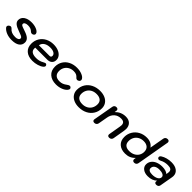

<svg xmlns="http://www.w3.org/2000/svg" viewBox="332 -2200 3651 3651"><g transform="rotate(45 2157.5 -374.5)"><path d="M29 -86Q20 -98 20 -111Q20 -124 28 -136Q36 -148 50 -156Q65 -165 78 -165Q97 -165 114 -146Q143 -111 182 -95.5Q221 -80 278 -80Q320 -80 345 -95Q370 -110 370 -135Q370 -149 360.5 -159Q351 -169 327 -180Q303 -191 256 -207Q167 -237 128 -270Q89 -303 89 -349Q89 -418 147 -459Q205 -500 303 -500Q373 -500 430.5 -478Q488 -456 508 -420Q514 -408 514 -398Q514 -372 486 -356Q470 -348 457 -348Q434 -348 414 -368Q374 -411 294 -411Q252 -411 227.5 -397Q203 -383 203 -359Q203 -345 212 -336Q221 -327 246 -316.5Q271 -306 329 -287Q410 -260 447 -225Q484 -190 484 -140Q484 -69 428.5 -30Q373 9 270 9Q191 9 127.5 -16.5Q64 -42 29 -86Z M583 -208Q583 -292 623 -358.5Q663 -425 734.5 -462.5Q806 -500 896 -500Q967 -500 1023 -478Q1079 -456 1110.5 -416.5Q1142 -377 1142 -327Q1142 -272 1107.5 -240Q1073 -208 1015 -208H691Q689 -192 689 -185Q689 -79 842 -79Q885 -79 921.5 -88.5Q958 -98 996 -120Q1029 -138 1043 -138Q1056 -138 1068 -125Q1079 -111 1079 -99Q1079 -80 1055 -59Q1019 -29 956.5 -10Q894 9 828 9Q713 9 648 -49Q583 -107 583 -208ZM995 -289Q1013 -289 1023.5 -299.5Q1034 -310 1034 -327Q1034 -366 996 -389Q958 -412 893 -412Q816 -412 767 -380Q718 -348 707 -289Z M1210 -217Q1210 -299 1249.5 -363.5Q1289 -428 1360.5 -464Q1432 -500 1523 -500Q1601 -500 1661 -475Q1721 -450 1740 -413Q1746 -400 1746 -388Q1746 -375 1738.5 -363.5Q1731 -352 1717 -345Q1701 -336 1687 -336Q1664 -336 1646 -358Q1626 -383 1598 -396.5Q1570 -410 1526 -410Q1467 -410 1421 -384.5Q1375 -359 1349.5 -314.5Q1324 -270 1324 -214Q1324 -149 1360.5 -114.5Q1397 -80 1467 -80Q1511 -80 1545.5 -93.5Q1580 -107 1618 -136Q1650 -160 1670 -160Q1685 -160 1697 -149Q1713 -136 1713 -119Q1713 -102 1696 -80Q1664 -40 1600.5 -15Q1537 10 1462 10Q1347 10 1278.5 -50.5Q1210 -111 1210 -217Z M1816 -201Q1816 -288 1858 -356Q1900 -424 1975.5 -462Q2051 -500 2147 -500Q2223 -500 2281.5 -474Q2340 -448 2372 -400Q2404 -352 2404 -290Q2404 -203 2362 -134.5Q2320 -66 2244.5 -28Q2169 10 2073 10Q1997 10 1938.5 -16.5Q1880 -43 1848 -91Q1816 -139 1816 -201ZM2291 -284Q2291 -345 2252 -377.5Q2213 -410 2140 -410Q2078 -410 2030.5 -384.5Q1983 -359 1956.5 -312.5Q1930 -266 1930 -207Q1930 -146 1969.5 -113Q2009 -80 2082 -80Q2143 -80 2190.5 -105.5Q2238 -131 2264.5 -177.5Q2291 -224 2291 -284Z M2449 -31Q2449 -39 2450 -43L2522 -447Q2526 -472 2542 -486Q2558 -500 2584 -500Q2606 -500 2618.5 -489.5Q2631 -479 2631 -459Q2631 -451 2630 -447L2623 -408Q2713 -500 2837 -500Q2917 -500 2962 -455.5Q3007 -411 3007 -334Q3007 -312 3002 -282L2961 -43Q2956 -19 2938.5 -4.5Q2921 10 2894 10Q2872 10 2860 -0.5Q2848 -11 2848 -30Q2848 -38 2849 -43L2890 -282Q2895 -309 2895 -325Q2895 -368 2871.5 -389Q2848 -410 2798 -410Q2718 -410 2664 -362.5Q2610 -315 2596 -234L2562 -43Q2557 -19 2539.5 -4.5Q2522 10 2496 10Q2473 10 2461 -0.5Q2449 -11 2449 -31Z M3088 -205Q3088 -286 3128 -353.5Q3168 -421 3239.5 -460.5Q3311 -500 3401 -500Q3463 -500 3507.5 -478.5Q3552 -457 3584 -413L3636 -706Q3641 -731 3658.5 -745Q3676 -759 3702 -759Q3725 -759 3737 -747.5Q3749 -736 3749 -717Q3749 -710 3748 -706L3632 -43Q3627 -19 3610.5 -4.5Q3594 10 3567 10Q3545 10 3532 -1.5Q3519 -13 3519 -33Q3519 -39 3520 -43L3526 -78Q3483 -32 3433 -11Q3383 10 3321 10Q3214 10 3151 -46.5Q3088 -103 3088 -205ZM3558 -273Q3558 -339 3518 -374.5Q3478 -410 3407 -410Q3345 -410 3298 -383Q3251 -356 3226 -310.5Q3201 -265 3201 -210Q3201 -145 3237.5 -112.5Q3274 -80 3343 -80Q3407 -80 3456 -105.5Q3505 -131 3531.5 -175Q3558 -219 3558 -273Z M3749 -128Q3749 -183 3780.5 -226Q3812 -269 3869.5 -293Q3927 -317 4002 -317Q4050 -317 4090 -305Q4130 -293 4152 -271L4159 -309Q4161 -319 4161 -336Q4161 -376 4135 -394Q4109 -412 4053 -412Q3966 -412 3898 -374Q3874 -362 3858 -362Q3843 -362 3832 -373Q3821 -384 3821 -399Q3821 -424 3850 -442Q3891 -469 3948.5 -484.5Q4006 -500 4066 -500Q4163 -500 4219.5 -456.5Q4276 -413 4276 -340Q4276 -325 4273 -308L4226 -40Q4222 -16 4204.5 -3Q4187 10 4161 10Q4139 10 4126.5 0Q4114 -10 4114 -28Q4114 -35 4115 -39L4119 -58Q4046 10 3931 10Q3850 10 3799.5 -28.5Q3749 -67 3749 -128ZM4134 -167Q4134 -200 4098.5 -219Q4063 -238 4001 -238Q3936 -238 3898.5 -211.5Q3861 -185 3861 -139Q3861 -106 3888.5 -89Q3916 -72 3969 -72Q4043 -72 4088.5 -98Q4134 -124 4134 -167Z"/></g></svg>

Font: Kodchasan SemiBold
Style: Italic
Weight: 600
Italic angle: -10°
Version: Version 1.000; ttfautohint (v1.6)